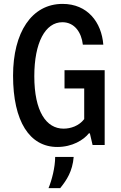

<svg xmlns="http://www.w3.org/2000/svg" viewBox="-20 -744 622 985"><path d="M311 -384V-290H412V-133C385 -98 343 -84 306 -84C217 -84 156 -173 156 -353C156 -525 212 -630 300 -630C363 -630 398 -577 405 -515H510C501 -630 429 -724 301 -724C142 -724 47 -577 47 -356C47 -121 132 10 274 10C351 10 409 -26 436 -60H441L455 0H517V-384ZM229 221H289C322 180 352 135 358 61H263C263 114 246 180 229 221Z"/></svg>

Font: Kathrein 67 Medium Condensed
Style: Regular
Weight: 500
Width: 3
Designer: Lazydogs Typefoundry, based on Open Sans by Ascender Corporation
Foundry: Lazydogs Typefoundry
Version: Version 1.003;PS 001.003;hotconv 1.0.88;makeotf.lib2.5.64775